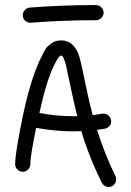

<svg xmlns="http://www.w3.org/2000/svg" viewBox="-20 -680 520 760"><path d="M440 30Q440 42 431.5 51Q423 60 410 60Q392 60 383 43Q332 -59 302 -161Q297 -161 287.5 -160.5Q278 -160 273 -160Q198 -160 123 -174Q100 -62 100 -30Q100 -18 91 -9Q82 0 70 0Q58 0 49 -9Q40 -18 40 -30Q40 -74 69.5 -216.5Q99 -359 138 -443L144 -454Q149 -466 151 -469.5Q153 -473 159 -483.5Q165 -494 170.5 -498Q176 -502 184 -508.5Q192 -515 201.5 -517.5Q211 -520 222 -520Q281 -520 299 -437Q304 -418 318.5 -346.5Q333 -275 347 -224L385 -230H390Q402 -230 411 -221.5Q420 -213 420 -200Q420 -187 412 -179.5Q404 -172 395 -170.5Q386 -169 364 -166Q396 -66 437 17Q440 23 440 30ZM273 -220H286Q273 -271 258.5 -340Q244 -409 241 -423Q231 -460 222 -460Q212 -460 192 -417Q163 -357 136 -233Q199 -220 273 -220ZM70 -620Q70 -631 78 -640Q86 -649 98 -650Q224 -660 360 -660Q372 -660 381 -651Q390 -642 390 -630Q390 -618 381 -609Q372 -600 360 -600Q226 -600 102 -590H100Q88 -590 79 -598.5Q70 -607 70 -620Z"/></svg>

Font: Pecita
Style: Book
Weight: 400
Width: 7
Version: Version 4.3